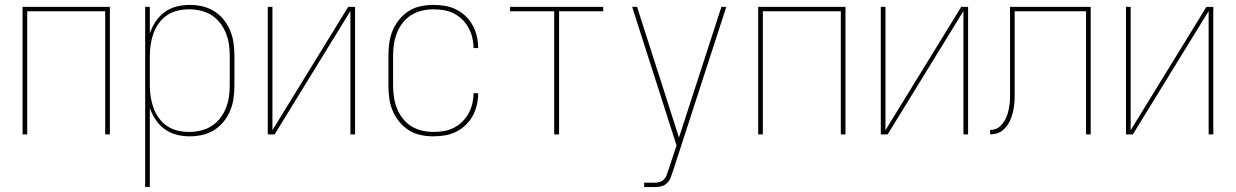

<svg xmlns="http://www.w3.org/2000/svg" viewBox="-20 -548 5040 783"><path d="M72 0V-520H428V0H409V-502H91V0Z M572 215V-520H591V-412Q600 -438 615 -460.5Q630 -483 652 -499Q674 -515 700.5 -521.5Q727 -528 754 -528Q780 -528 806 -522Q832 -516 854 -502Q876 -488 892.5 -467.5Q909 -447 919 -422.5Q929 -398 932.5 -372Q936 -346 936 -320V-200Q936 -174 932.5 -148Q929 -122 919 -97.5Q909 -73 892.5 -52.5Q876 -32 854 -18Q832 -4 806 2Q780 8 754 8Q727 8 700.5 1.5Q674 -5 652 -21Q630 -37 615 -59.5Q600 -82 591 -108V215ZM751 -10Q775 -10 798.5 -15.5Q822 -21 842 -33.5Q862 -46 877 -65Q892 -84 901 -106.5Q910 -129 913.5 -152.5Q917 -176 917 -200V-320Q917 -344 913.5 -367.5Q910 -391 901 -413.5Q892 -436 877 -455Q862 -474 842 -486.5Q822 -499 798.5 -504.5Q775 -510 751 -510Q727 -510 704 -504.5Q681 -499 661.5 -486Q642 -473 628 -453.5Q614 -434 606 -412Q598 -390 594.5 -366.5Q591 -343 591 -320V-200Q591 -177 594.5 -153.5Q598 -130 606 -108Q614 -86 628 -66.5Q642 -47 661.5 -34Q681 -21 704 -15.5Q727 -10 751 -10Z M1072 0V-520H1091V-17L1400 -520H1428V0H1409V-503L1100 0Z M1747 8Q1721 8 1695 2.5Q1669 -3 1647 -17Q1625 -31 1608 -52Q1591 -73 1581 -97Q1571 -121 1567.5 -147.5Q1564 -174 1564 -200V-320Q1564 -346 1567.5 -372.5Q1571 -399 1581 -423Q1591 -447 1608 -468Q1625 -489 1647 -503Q1669 -517 1695 -522.5Q1721 -528 1747 -528Q1771 -528 1795 -524Q1819 -520 1840 -509.5Q1861 -499 1878.5 -482.5Q1896 -466 1907.5 -445Q1919 -424 1924.5 -400.5Q1930 -377 1930 -353Q1930 -353 1930 -352.5Q1930 -352 1930 -352H1911Q1911 -352 1911 -352.5Q1911 -353 1911 -353Q1911 -374 1906 -395Q1901 -416 1890.5 -435Q1880 -454 1864.5 -469Q1849 -484 1830 -493.5Q1811 -503 1790 -506.5Q1769 -510 1747 -510Q1724 -510 1700.5 -504.5Q1677 -499 1657 -486.5Q1637 -474 1622 -454.5Q1607 -435 1598.5 -413Q1590 -391 1586.5 -367.5Q1583 -344 1583 -320V-200Q1583 -176 1586.5 -152.5Q1590 -129 1598.5 -107Q1607 -85 1622 -65.5Q1637 -46 1657 -33.5Q1677 -21 1700.5 -15.5Q1724 -10 1747 -10Q1769 -10 1790 -13.5Q1811 -17 1830 -26.5Q1849 -36 1864.5 -51Q1880 -66 1890.5 -85Q1901 -104 1906 -125Q1911 -146 1911 -167Q1911 -167 1911 -167.5Q1911 -168 1911 -168H1930Q1930 -168 1930 -167.5Q1930 -167 1930 -167Q1930 -143 1924.5 -119.5Q1919 -96 1907.5 -75Q1896 -54 1878.5 -37.5Q1861 -21 1840 -10.5Q1819 0 1795 4Q1771 8 1747 8Z M2240 0V-502H2060V-520H2440V-502H2260V0Z M2607 215V197H2651Q2661 197 2671 194Q2681 191 2688 183.5Q2695 176 2698.5 166.5Q2702 157 2705 147L2706 146V145Q2706 145 2706 145Q2706 145 2706 145L2739 45L2558 -520H2578L2749 13L2922 -520H2942L2724 151Q2720 163 2715 176Q2710 189 2700.5 198.5Q2691 208 2678 211.5Q2665 215 2651 215Z M3072 0V-520H3428V0H3409V-502H3091V0Z M3572 0V-520H3591V-17L3900 -520H3928V0H3909V-503L3600 0Z M4018 0V-18Q4030 -18 4041.5 -22.5Q4053 -27 4061.5 -36Q4070 -45 4076.5 -55.5Q4083 -66 4087 -77.5Q4091 -89 4093.5 -101Q4096 -113 4097.5 -125Q4099 -137 4099 -149.5Q4099 -162 4099 -174Q4099 -196 4099 -217.5Q4099 -239 4099 -261V-520H4428V0H4409V-502H4118V-261Q4118 -242 4118 -223Q4118 -204 4118 -185Q4118 -170 4118 -155.5Q4118 -141 4116.5 -126Q4115 -111 4112 -96.5Q4109 -82 4104 -68Q4099 -54 4091 -41.5Q4083 -29 4072 -19Q4061 -9 4047 -4.5Q4033 0 4018 0Z M4572 0V-520H4591V-17L4900 -520H4928V0H4909V-503L4600 0Z"/></svg>

Font: Zed Mono Thin
Style: Regular
Weight: 100
Monospace: yes
Designer: Belleve Invis
Foundry: Belleve Invis
Version: Version 1.0.0; ttfautohint (v1.8.4)